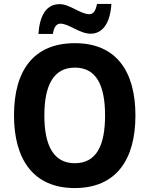

<svg xmlns="http://www.w3.org/2000/svg" viewBox="-20 -944 758 974"><path d="M175 -772H248C255 -812 269 -824 287 -824C329 -824 384 -773 440 -773C498 -773 539 -823 545 -924H472C465 -886 452 -872 433 -872C388 -872 335 -923 282 -923C213 -923 181 -862 175 -772ZM667 -358C667 -582 570 -725 360 -725C151 -725 51 -587 51 -359C51 -136 149 10 359 10C570 10 667 -135 667 -358ZM205 -358C205 -512 252 -601 360 -601C467 -601 513 -514 513 -358C513 -202 467 -116 359 -116C253 -116 205 -204 205 -358Z"/></svg>

Font: Noto Sans Lao Looped SemiCondensed
Style: Bold
Weight: 700
Width: 4
Designer: Mark Frömberg, Ben Mitchell
Foundry: The Fontpad Ltd
Version: Version 1.002